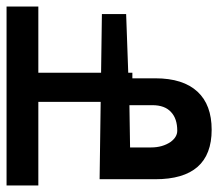

<svg xmlns="http://www.w3.org/2000/svg" viewBox="-135 -547 666 586"><path d="M169 0 176 -504H250L257 -308H339Q424 -308 468 -267Q511 -227 511 -151Q511 0 339 0ZM262 -97H326Q361 -97 386 -114Q406 -129 406 -148Q406 -185 387 -205Q368 -226 330 -226H260ZM269 -325V-236H-18V19H-115V-527H-18V-325Z"/></svg>

Font: OpenDyslexic
Style: Bold
Weight: 800
Designer: Abbie Gonzalez
Version: Version 0.920;hotconv 1.0.109;makeotfexe 2.5.65596